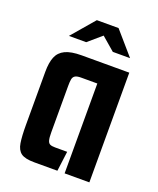

<svg xmlns="http://www.w3.org/2000/svg" viewBox="-120 -699 637 773"><g transform="rotate(20 198.0 -312.0)"><path d="M120 0Q80 0 63 -12.5Q46 -25 41.5 -53.5Q37 -82 37 -130V-358Q37 -397 47 -421.5Q57 -446 82 -458Q107 -470 152 -470H356V0H250V-385H180Q163 -385 155 -380Q147 -375 145 -364.5Q143 -354 143 -336V-137Q143 -114 146 -103Q149 -92 156.5 -88.5Q164 -85 178 -85H230L219 0ZM77 -526 161 -624H254L339 -526H265L208 -575L151 -526Z"/></g></svg>

Font: Smooch Sans Thin
Style: Bold
Weight: 700
Version: Version 1.010